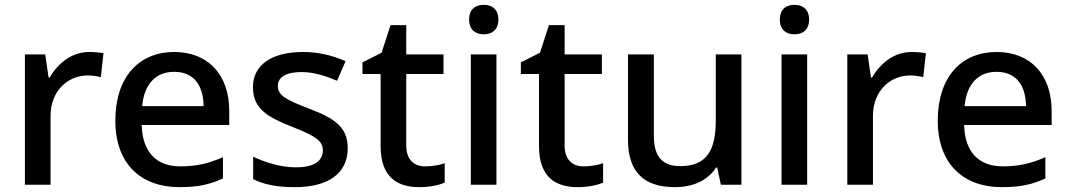

<svg xmlns="http://www.w3.org/2000/svg" viewBox="-20 -764 4418 794"><path d="M349 -549C275 -549 219 -501 185 -443H181L167 -539H83V0H189V-284C189 -390 262 -452 343 -452C360 -452 382 -449 397 -445L408 -544C392 -547 368 -549 349 -549Z M700 -549C555 -549 457 -446 457 -265C457 -84 565 10 722 10C798 10 848 -1 902 -26V-114C845 -89 795 -76 726 -76C626 -76 569 -136 566 -247H928V-305C928 -455 841 -549 700 -549ZM700 -467C783 -467 821 -409 822 -325H568C576 -416 624 -467 700 -467Z M1418 -152C1418 -241 1359 -276 1260 -314C1159 -353 1129 -370 1129 -409C1129 -445 1163 -466 1227 -466C1278 -466 1327 -450 1374 -430L1409 -511C1354 -535 1298 -549 1232 -549C1108 -549 1026 -498 1026 -404C1026 -315 1084 -281 1187 -240C1293 -199 1315 -178 1315 -142C1315 -100 1282 -72 1202 -72C1142 -72 1074 -93 1027 -116V-23C1072 -1 1123 10 1199 10C1337 10 1418 -46 1418 -152Z M1738 -76C1692 -76 1660 -104 1660 -162V-458H1814V-539H1660V-660H1595L1558 -546L1479 -506V-458H1554V-160C1554 -27 1627 10 1715 10C1754 10 1796 2 1819 -9V-89C1797 -81 1766 -76 1738 -76Z M1981 -744C1947 -744 1920 -727 1920 -683C1920 -640 1947 -622 1981 -622C2013 -622 2041 -640 2041 -683C2041 -727 2013 -744 1981 -744ZM2033 -539H1927V0H2033Z M2393 -76C2347 -76 2315 -104 2315 -162V-458H2469V-539H2315V-660H2250L2213 -546L2134 -506V-458H2209V-160C2209 -27 2282 10 2370 10C2409 10 2451 2 2474 -9V-89C2452 -81 2421 -76 2393 -76Z M3046 -539H2940V-266C2940 -144 2904 -77 2793 -77C2718 -77 2684 -118 2684 -202V-539H2577V-186C2577 -49 2646 10 2772 10C2840 10 2906 -15 2941 -71H2946L2961 0H3046Z M3266 -744C3232 -744 3205 -727 3205 -683C3205 -640 3232 -622 3266 -622C3298 -622 3326 -640 3326 -683C3326 -727 3298 -744 3266 -744ZM3318 -539H3212V0H3318Z M3750 -549C3676 -549 3620 -501 3586 -443H3582L3568 -539H3484V0H3590V-284C3590 -390 3663 -452 3744 -452C3761 -452 3783 -449 3798 -445L3809 -544C3793 -547 3769 -549 3750 -549Z M4101 -549C3956 -549 3858 -446 3858 -265C3858 -84 3966 10 4123 10C4199 10 4249 -1 4303 -26V-114C4246 -89 4196 -76 4127 -76C4027 -76 3970 -136 3967 -247H4329V-305C4329 -455 4242 -549 4101 -549ZM4101 -467C4184 -467 4222 -409 4223 -325H3969C3977 -416 4025 -467 4101 -467Z"/></svg>

Font: Noto Sans Bengali UI Medium
Style: Regular
Weight: 500
Designer: Jelle Bosma - Monotype Design Team
Foundry: Monotype Imaging Inc.
Version: Version 2.003